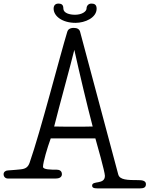

<svg xmlns="http://www.w3.org/2000/svg" viewBox="-57 -992 831 1067"><path d="M388 -816C384 -830 372 -837 353 -837C329 -837 320 -826 317 -816C277 -685 167 -257 108 -89C100 -65 87 -54 59 -51C52 -50 7 -46 -12 -45C-25 -45 -37 -37 -37 -24C-37 -9 -26 0 -14 0H253C279 0 287 -12 287 -24C287 -44 271 -49 258 -49C228 -49 182 -49 182 -65C182 -90 206 -171 225 -223H473C482 -192 526 -36 526 -15C526 36 455 10 455 39C455 50 462 55 486 55H719C742 55 754 50 754 31C754 12 732 9 713 9C650 9 608 8 600 -23ZM356 -715C386 -580 426 -411 458 -289C427 -288 394 -288 363 -288C322 -288 285 -288 244 -289C272 -402 338 -639 356 -715ZM480 -944C480 -970 463 -972 450 -972C435 -972 424 -960 424 -945C424 -928 398 -910 360 -910C330 -910 295 -919 295 -945C295 -965 286 -972 267 -972C250 -972 241 -961 241 -944C241 -903 288 -865 363 -865C415 -865 480 -893 480 -944Z"/></svg>

Font: Life Savers
Style: Bold
Weight: 700
Designer: Pablo Impallari, Rodrigo Fuenzalida, Brenda Gallo
Foundry: Pablo Impallari, Rodrigo Fuenzalida, Brenda Gallo
Version: Version 3.000